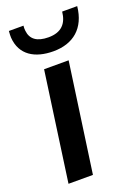

<svg xmlns="http://www.w3.org/2000/svg" viewBox="-135 -757 592 816"><g transform="rotate(-20 161.0 -348.5)"><path d="M29 0H139.5L209 -493H98ZM12 -667C17.5 -587 79 -551 162 -551C252 -551 312 -600 322 -697H254C248.5 -644.5 221 -614 163 -614C110 -614 83 -635 79 -674C78 -681 78 -689 79 -697H13C12 -683.5 11.5 -673.5 12 -667Z"/></g></svg>

Font: HK Grotesk SemiBold
Style: Italic
Weight: 600
Italic angle: -16°
Designer: Alfredo Marco Pradil
Foundry: Hanken Design Co.
Version: Version 3.001;FEAKit 1.0